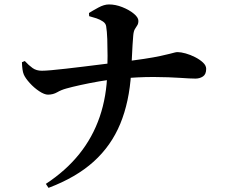

<svg xmlns="http://www.w3.org/2000/svg" viewBox="-20 -809 1040 887"><path d="M191.8 40.5Q284.8 -20.7 346.5 -97.8Q408.2 -174.8 440.5 -269Q472.9 -363.2 475.7 -475.5Q476.9 -510.2 476.9 -550.8Q476.9 -591.3 475.6 -628.1Q474.2 -664.9 470.5 -687.2Q468.7 -700.6 455.8 -709.5Q442.9 -718.4 425.9 -724.2Q408.9 -729.9 391.9 -734.3L391 -749Q408.1 -759.7 434.5 -774.1Q461 -788.5 483.5 -788.5Q513.7 -788.5 544.9 -776.1Q576.2 -763.8 597.7 -746.2Q619.3 -728.6 619.3 -712.8Q619.3 -699.6 614.1 -691.9Q608.8 -684.2 603 -674.4Q597.2 -664.6 595.5 -644.3Q592 -602.8 590 -556.3Q588.1 -509.8 585.6 -470.6Q577.5 -338.9 535.7 -237.3Q493.8 -135.7 412.7 -62.4Q331.6 10.8 204.2 58.9ZM201.9 -371.7Q185.1 -371.7 161.2 -387.6Q137.3 -403.4 117.2 -425.7Q97.1 -448 89.9 -464.8Q85.9 -474.3 83.9 -488.5Q81.9 -502.6 81.3 -521.5L94.5 -527.1Q112.9 -507.2 130.6 -494.6Q148.3 -482 173.8 -482.2Q187.8 -482.2 216.7 -484.7Q245.7 -487.2 283.8 -491.6Q322 -496 364.2 -501.1Q406.5 -506.1 448 -511.5Q489.6 -516.8 524.2 -521Q597.5 -529.7 644.8 -536.9Q692.1 -544.1 720.3 -550.3Q748.5 -556.5 763.6 -560.3Q778.7 -564.1 786.4 -566.2Q794 -568.3 800.5 -568.3Q815.3 -568.3 837.6 -562.2Q859.9 -556 881.5 -544.9Q903.1 -533.9 917.8 -520.1Q932.5 -506.3 932.5 -491Q932.5 -465.6 917.6 -455.8Q902.7 -445.9 883 -445.9Q859.9 -445.9 811.8 -449.3Q763.6 -452.7 691.7 -453.3Q619.9 -453.8 525.2 -444.8Q484.8 -441.1 438.5 -433.1Q392.2 -425 351.8 -416.1Q311.3 -407.2 286.1 -400Q263.3 -393.8 244.4 -382.9Q225.5 -371.9 201.9 -371.7Z"/></svg>

Font: Noto Serif KR ExtraLight
Style: Regular
Weight: 200
Designer: Ryoko NISHIZUKA 西塚涼子 (kana & ideographs); Frank Grießhammer (Latin, Greek & Cyrillic); Wenlong ZHANG 张文龙 (bopomofo); San
Foundry: Adobe
Version: Version 2.002-H1;hotconv 1.1.0;makeotfexe 2.6.0